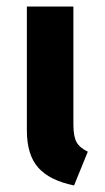

<svg xmlns="http://www.w3.org/2000/svg" viewBox="-20 -550 319 586"><path d="M204 -530V-170Q204 -134 213.5 -116.5Q223 -99 248 -87L206 16Q132 1 97 -38Q62 -77 62 -152V-530Z"/></svg>

Font: Fira Sans SemiBold
Style: Regular
Weight: 600
Designer: bBox Type GmbH & Carrois Corporate GbR & Edenspiekermann AG
Foundry: bBox Type GmbH & Carrois Corporate GbR & Edenspiekermann AG
Version: Version 4.301;PS 004.301;hotconv 1.0.88;makeotf.lib2.5.64775